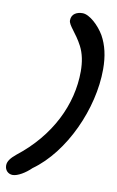

<svg xmlns="http://www.w3.org/2000/svg" viewBox="-162 -698 575 945"><g transform="rotate(10 126.0 -226.0)"><path d="M-29 196.5C-4 196.5 33.5 174 62 146C214 38 319.5 -195.5 319.5 -393C319.5 -459 307 -512 282 -557C256.5 -601 207.5 -647.5 172.5 -647.5C146 -647.5 117 -636 117 -602C117 -577 156 -546.5 187 -486.5C205 -451.5 213 -410 213 -363.5C213 -198 132 -29.5 -28.5 95.5C-54.5 117 -68.5 135 -68.5 155.5C-68.5 180 -51 196.5 -29 196.5Z"/></g></svg>

Font: Gluten
Style: Italic
Weight: 400
Italic angle: -13°
Designer: Tyler Finck
Foundry: Etcetera Type Company
Version: Version 0.920